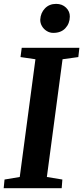

<svg xmlns="http://www.w3.org/2000/svg" viewBox="-24 -996 440 1016"><path d="M-4.5 0 0 -46 80.5 -59.5 163.5 -682.5 84.5 -694 91 -743H396L390.5 -694L307 -682.5L224 -59.5L306 -46L302.5 0ZM258 -822Q239.5 -822 223.5 -831.8Q207.5 -841.5 198 -857.8Q188.5 -874 189 -892.5Q191 -928 214 -951.8Q237 -975.5 273 -975.5Q305 -975.5 325.5 -955.5Q346 -935.5 345.5 -908Q345 -871.5 322 -846.8Q299 -822 258 -822Z"/></svg>

Font: Merriweather 20pt
Style: Bold Italic
Weight: 700
Italic angle: -7.8°
Version: Version 2.101